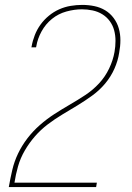

<svg xmlns="http://www.w3.org/2000/svg" viewBox="-20 -763 540 783"><path d="M16 0V-1Q22 -35 30 -69.5Q38 -104 53.5 -136.5Q69 -169 91.5 -198.5Q114 -228 142.5 -253Q171 -278 202 -298Q233 -318 265 -336.5Q297 -355 328 -375.5Q359 -396 384 -423Q409 -450 425 -483.5Q441 -517 447 -551Q451 -574 451 -596.5Q451 -619 445.5 -639.5Q440 -660 427.5 -677Q415 -694 397 -705Q379 -716 357.5 -720.5Q336 -725 314 -725Q283 -725 250.5 -716Q218 -707 192 -686Q166 -665 149.5 -635Q133 -605 128 -574L127 -570H108L109 -574Q113 -597 122 -620Q131 -643 145.5 -663Q160 -683 179.5 -699Q199 -715 221.5 -725Q244 -735 268 -739Q292 -743 315 -743Q341 -743 365 -738Q389 -733 409 -721Q429 -709 443.5 -689.5Q458 -670 464.5 -647Q471 -624 471 -599Q471 -574 466 -548Q461 -515 446.5 -482.5Q432 -450 409 -422.5Q386 -395 356.5 -373.5Q327 -352 296.5 -333.5Q266 -315 235 -296.5Q204 -278 175 -256Q146 -234 122.5 -207Q99 -180 81 -149Q63 -118 53.5 -84.5Q44 -51 39 -18H375L372 0Z"/></svg>

Font: Iosevka Thin
Style: Italic
Weight: 100
Italic angle: -9°
Monospace: yes
Designer: Belleve Invis
Foundry: Belleve Invis
Version: Version 32.5.0; ttfautohint (v1.8.4)